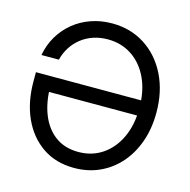

<svg xmlns="http://www.w3.org/2000/svg" viewBox="-109 -846 952 963"><g transform="rotate(15 367.0 -364.0)"><path d="M358.4 11.2Q263.2 11.2 194.1 -36.1Q125 -83.5 87.6 -166Q50.3 -248.5 50.3 -355V-403.3H621.1V-324.7H109.9L138.2 -356Q138.2 -272.5 163.8 -208.3Q189.5 -144 238.5 -107.9Q287.6 -71.8 358.4 -71.8Q428.7 -71.8 482.7 -108.2Q536.6 -144.5 567.4 -210.2Q598.1 -275.9 598.1 -363.3Q598.1 -452.1 567.4 -517.8Q536.6 -583.5 482.2 -619.6Q427.7 -655.8 356.9 -655.8Q316.9 -655.8 282.5 -644.3Q248 -632.8 220.2 -611.1Q192.4 -589.4 173.3 -559.8Q154.3 -530.3 145 -493.7H54.7Q64.5 -547.9 91.1 -592.8Q117.7 -637.7 157.5 -670.4Q197.3 -703.1 248.3 -720.9Q299.3 -738.8 356.9 -738.8Q453.6 -738.8 527.8 -690.9Q602.1 -643.1 644.3 -558.3Q686.5 -473.6 686.5 -363.3Q686.5 -280.8 662.4 -212.2Q638.2 -143.6 594.2 -93.5Q550.3 -43.5 490.2 -16.1Q430.2 11.2 358.4 11.2Z"/></g></svg>

Font: Inter 28pt
Style: Regular
Weight: 400
Designer: Rasmus Andersson
Foundry: rsms
Version: Version 4.001;git-66647c0bb